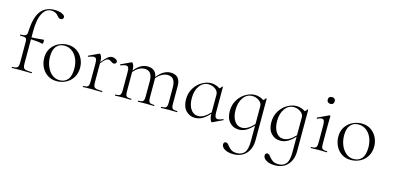

<svg xmlns="http://www.w3.org/2000/svg" viewBox="-85 -1261 4245 2076"><g transform="rotate(15 2037.0 -222.5)"><path d="M435 -675Q435 -662 426 -654.5Q417 -647 404 -647Q394 -647 386 -651.5Q378 -656 368 -669Q351 -690 331.5 -700Q312 -710 285 -710Q224 -710 188 -642.5Q152 -575 152 -439V-374Q199 -375 285 -384Q288 -384 290 -377.5Q292 -371 292 -361Q292 -353 289 -345Q286 -337 282 -338Q227 -351 152 -353V-81Q152 -50 159 -36Q166 -22 186.5 -17Q207 -12 253 -12Q255 -12 255 -6Q255 0 253 0L189 -1Q169 -2 127 -2L72 -1Q58 0 33 0Q30 0 30 -6Q30 -12 33 -12Q64 -12 78.5 -17.5Q93 -23 98.5 -37Q104 -51 104 -81V-306Q104 -333 99.5 -343.5Q95 -354 80.5 -357.5Q66 -361 29 -361Q26 -361 26 -367Q26 -373 29 -373Q72 -373 87 -382.5Q102 -392 103 -418Q108 -580 161.5 -653Q215 -726 319 -726Q369 -726 402 -710.5Q435 -695 435 -675Z M342 -198Q342 -263 373.5 -308.5Q405 -354 453.5 -376.5Q502 -399 553 -399Q611 -399 654.5 -370Q698 -341 721.5 -293.5Q745 -246 745 -193Q745 -131 716.5 -84Q688 -37 640 -12Q592 13 535 13Q478 13 434 -15.5Q390 -44 366 -92.5Q342 -141 342 -198ZM687 -167Q687 -227 666 -275.5Q645 -324 607 -352Q569 -380 520 -380Q463 -380 431 -340.5Q399 -301 399 -227Q399 -167 420 -116.5Q441 -66 478 -35.5Q515 -5 563 -5Q621 -5 654 -44Q687 -83 687 -167Z M1112 -357Q1112 -347 1104.5 -339Q1097 -331 1083 -331Q1073 -331 1065 -336.5Q1057 -342 1055 -343Q1036 -358 1017 -358Q1003 -358 987.5 -346Q972 -334 940 -295V-81Q940 -51 947 -36.5Q954 -22 974.5 -17Q995 -12 1040 -12Q1043 -12 1043 -6Q1043 0 1040 0Q1008 0 989 -1L917 -2L864 -1Q851 0 828 0Q825 0 825 -6Q825 -12 828 -12Q857 -12 870 -17Q883 -22 888 -36.5Q893 -51 893 -81V-281Q893 -316 885 -331Q877 -346 857 -346Q841 -346 801 -331H799Q795 -331 793.5 -335.5Q792 -340 796 -342L907 -394Q909 -395 912 -395Q920 -395 930 -372.5Q940 -350 940 -315V-309Q981 -359 1005 -377Q1029 -395 1051 -395Q1073 -395 1092.5 -383.5Q1112 -372 1112 -357Z M1880 0Q1857 0 1844 -1L1791 -2L1739 -1Q1725 0 1702 0Q1700 0 1700 -6Q1700 -12 1702 -12Q1731 -12 1744.5 -17Q1758 -22 1763 -36.5Q1768 -51 1768 -81V-244Q1768 -305 1746.5 -334Q1725 -363 1679 -363Q1648 -363 1615.5 -344.5Q1583 -326 1556 -293Q1557 -288 1557 -275V-81Q1557 -51 1562 -36.5Q1567 -22 1580.5 -17Q1594 -12 1623 -12Q1625 -12 1625 -6Q1625 0 1623 0Q1600 0 1586 -1L1534 -2L1481 -1Q1468 0 1445 0Q1442 0 1442 -6Q1442 -12 1445 -12Q1474 -12 1487 -17Q1500 -22 1505 -36.5Q1510 -51 1510 -81V-244Q1510 -305 1488.5 -334Q1467 -363 1422 -363Q1391 -363 1359 -345Q1327 -327 1300 -294V-81Q1300 -51 1304.5 -36.5Q1309 -22 1322.5 -17Q1336 -12 1365 -12Q1368 -12 1368 -6Q1368 0 1365 0Q1342 0 1329 -1L1277 -2L1224 -1Q1211 0 1188 0Q1185 0 1185 -6Q1185 -12 1188 -12Q1217 -12 1230 -17Q1243 -22 1248 -36.5Q1253 -51 1253 -81V-281Q1253 -316 1245 -331Q1237 -346 1217 -346Q1201 -346 1161 -331H1159Q1155 -331 1153.5 -335.5Q1152 -340 1156 -342L1267 -394Q1269 -395 1272 -395Q1280 -395 1290 -372.5Q1300 -350 1300 -315V-311Q1337 -356 1373 -376Q1409 -396 1448 -396Q1493 -396 1520.5 -373.5Q1548 -351 1555 -307Q1593 -354 1630 -375Q1667 -396 1706 -396Q1759 -396 1787 -366Q1815 -336 1815 -275V-81Q1815 -51 1819.5 -36.5Q1824 -22 1837.5 -17Q1851 -12 1880 -12Q1883 -12 1883 -6Q1883 0 1880 0Z M2385 -56Q2389 -56 2390 -51.5Q2391 -47 2387 -46L2276 7L2272 8Q2263 8 2253.5 -17.5Q2244 -43 2244 -79Q2208 -39 2168.5 -15Q2129 9 2082 9Q2021 9 1980 -35.5Q1939 -80 1939 -160Q1939 -232 1973 -286.5Q2007 -341 2058.5 -370Q2110 -399 2159 -399Q2186 -399 2211.5 -390.5Q2237 -382 2257 -368Q2273 -377 2281 -394Q2282 -395 2286 -394.5Q2290 -394 2290 -392V-106Q2290 -72 2298.5 -56.5Q2307 -41 2327 -41Q2337 -41 2351.5 -45.5Q2366 -50 2383 -56ZM2244 -95V-295Q2244 -331 2210 -355.5Q2176 -380 2134 -380Q2073 -380 2034.5 -326.5Q1996 -273 1996 -188Q1996 -113 2027 -66Q2058 -19 2111 -19Q2174 -19 2244 -95Z M2780 -392V70Q2780 166 2728 223.5Q2676 281 2584 281Q2525 281 2488.5 259Q2452 237 2452 206Q2452 192 2459.5 185Q2467 178 2477 178Q2488 178 2496 184.5Q2504 191 2514 205Q2535 231 2557 245.5Q2579 260 2621 260Q2673 260 2703.5 225Q2734 190 2734 94V-79Q2698 -39 2658.5 -15Q2619 9 2572 9Q2511 9 2470 -35.5Q2429 -80 2429 -160Q2429 -232 2463 -286.5Q2497 -341 2548.5 -370Q2600 -399 2649 -399Q2676 -399 2701.5 -390.5Q2727 -382 2747 -368Q2763 -377 2771 -394Q2772 -395 2776 -394.5Q2780 -394 2780 -392ZM2734 -95V-295Q2734 -331 2700 -355.5Q2666 -380 2624 -380Q2563 -380 2524.5 -326.5Q2486 -273 2486 -188Q2486 -113 2517 -66Q2548 -19 2601 -19Q2664 -19 2734 -95ZM3245 -392V70Q3245 166 3193 223.5Q3141 281 3049 281Q2990 281 2953.5 259Q2917 237 2917 206Q2917 192 2924.5 185Q2932 178 2942 178Q2953 178 2961 184.5Q2969 191 2979 205Q3000 231 3022 245.5Q3044 260 3086 260Q3138 260 3168.5 225Q3199 190 3199 94V-79Q3163 -39 3123.5 -15Q3084 9 3037 9Q2976 9 2935 -35.5Q2894 -80 2894 -160Q2894 -232 2928 -286.5Q2962 -341 3013.5 -370Q3065 -399 3114 -399Q3141 -399 3166.5 -390.5Q3192 -382 3212 -368Q3228 -377 3236 -394Q3237 -395 3241 -394.5Q3245 -394 3245 -392ZM3199 -95V-295Q3199 -331 3165 -355.5Q3131 -380 3089 -380Q3028 -380 2989.5 -326.5Q2951 -273 2951 -188Q2951 -113 2982 -66Q3013 -19 3066 -19Q3129 -19 3199 -95Z M3379 -12Q3408 -12 3421.5 -17Q3435 -22 3440 -36.5Q3445 -51 3445 -81V-270Q3445 -307 3437.5 -323Q3430 -339 3412 -339Q3393 -339 3364 -324H3363Q3359 -324 3357 -329Q3355 -334 3359 -336L3483 -394L3487 -395Q3489 -395 3491.5 -393Q3494 -391 3494 -388Q3494 -382 3493 -348.5Q3492 -315 3492 -271V-81Q3492 -51 3496.5 -36.5Q3501 -22 3514.5 -17Q3528 -12 3557 -12Q3560 -12 3560 -6Q3560 0 3557 0Q3534 0 3521 -1L3468 -2L3416 -1Q3402 0 3379 0Q3377 0 3377 -6Q3377 -12 3379 -12ZM3420 -554Q3420 -572 3430.5 -582Q3441 -592 3460 -592Q3478 -592 3488 -582Q3498 -572 3498 -554Q3498 -536 3488 -526Q3478 -516 3460 -516Q3441 -516 3430.5 -526Q3420 -536 3420 -554Z M3634 -198Q3634 -263 3665.5 -308.5Q3697 -354 3745.5 -376.5Q3794 -399 3845 -399Q3903 -399 3946.5 -370Q3990 -341 4013.5 -293.5Q4037 -246 4037 -193Q4037 -131 4008.5 -84Q3980 -37 3932 -12Q3884 13 3827 13Q3770 13 3726 -15.5Q3682 -44 3658 -92.5Q3634 -141 3634 -198ZM3979 -167Q3979 -227 3958 -275.5Q3937 -324 3899 -352Q3861 -380 3812 -380Q3755 -380 3723 -340.5Q3691 -301 3691 -227Q3691 -167 3712 -116.5Q3733 -66 3770 -35.5Q3807 -5 3855 -5Q3913 -5 3946 -44Q3979 -83 3979 -167Z"/></g></svg>

Font: Cormorant Infant Light
Style: Regular
Weight: 300
Designer: Christian Thalmann (Catharsis Fonts)
Version: Version 3.000